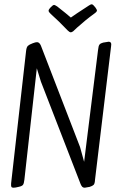

<svg xmlns="http://www.w3.org/2000/svg" viewBox="-20 -869 572 897"><path d="M487 -674Q495 -674 498 -669Q501 -664 499 -653L424 -30Q423 -11 417.5 -5.5Q412 0 399 4Q379 8 376 8Q369 8 365 4.5Q361 1 357 -8L171 -488L152 -550L94 -30Q92 -11 87 -5Q82 1 67 4Q52 8 43 8Q35 8 33 3.5Q31 -1 32 -13L102 -632Q104 -649 110.5 -655Q117 -661 133 -667Q146 -672 153 -672Q164 -672 171 -656L354 -182L373 -113L438 -635Q440 -655 445 -661Q450 -667 462 -670Q484 -674 487 -674ZM286 -808 247 -839Q236 -846 233 -846Q227 -846 216 -834Q215 -833 211 -828Q207 -823 207 -819Q207 -813 217 -804Q254 -771 297 -726Q305 -718 311 -718Q315 -718 322 -723L340 -740Q380 -776 420 -805Q433 -814 433 -820Q433 -824 425 -835Q420 -841 416 -845Q412 -849 408 -849Q404 -849 395 -843L340 -807Q331 -801 324 -796Q317 -791 311 -787Z"/></svg>

Font: Farsan
Style: Regular
Weight: 400
Version: Version 1.001g;PS 1.001;hotconv 1.0.86;makeotf.lib2.5.63406 